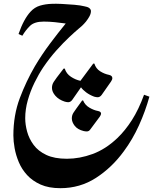

<svg xmlns="http://www.w3.org/2000/svg" viewBox="-20 -624 852 1005"><path d="M296 361Q235 361 192.5 342Q150 323 122 292.5Q94 262 78.5 225Q63 188 56.5 151.5Q50 115 50 85Q50 -21 83.5 -110Q117 -199 163 -278Q200 -340 242 -396Q284 -452 324 -501Q296 -505 266.5 -508Q237 -511 209 -511Q160 -511 137 -488.5Q114 -466 97 -437L77 -446Q104 -524 140 -563Q161 -586 189.5 -594.5Q218 -603 252 -604Q270 -605 303 -603.5Q336 -602 369.5 -599Q403 -596 422 -591Q427 -590 434.5 -588Q442 -586 447 -582Q456 -575 456 -566Q456 -553 448.5 -539Q441 -525 430 -511Q420 -499 410 -489.5Q400 -480 392 -474Q374 -459 343 -430Q312 -401 276 -361Q240 -321 206 -271Q182 -235 160.5 -191Q139 -147 125.5 -99.5Q112 -52 112 -5Q112 28 122 65Q132 102 156 134.5Q180 167 222.5 187Q265 207 330 207Q397 207 465 182Q533 157 594 99Q635 60 670.5 4.5Q706 -51 734 -128L762 -118Q741 -42 707.5 32Q674 106 628 168Q566 253 482.5 307Q399 361 296 361ZM337 -89Q330 -89 319 -92Q288 -102 270 -122.5Q252 -143 252 -164Q252 -181 261 -195Q270 -209 277 -218L313 -265H319Q327 -238 351.5 -222Q376 -206 401 -201L468 -291H474Q482 -265 504 -251Q526 -237 551 -232Q568 -228 568 -215Q568 -207 561 -197L512 -127Q503 -115 491 -115Q484 -115 473 -118Q449 -127 431 -140.5Q413 -154 404 -167L358 -101Q349 -89 337 -89ZM434 64Q431 64 427 63.5Q423 63 418 62Q386 54 371 34.5Q356 15 356 -4Q356 -21 364.5 -34Q373 -47 379 -55L410 -98H415Q425 -74 448 -60.5Q471 -47 493 -43Q509 -40 509 -29Q509 -23 502 -13L453 53Q446 64 434 64Z"/></svg>

Font: Gulzar
Style: Regular
Weight: 400
Designer: Borna Izadpanah, Alice Savoie, Simon Cozens, Fiona Ross
Version: Version 1.000;[7b34f74]; ttfautohint (v1.8.4)